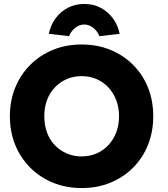

<svg xmlns="http://www.w3.org/2000/svg" viewBox="-20 -941 852 971"><path d="M30 -353Q30 -432 57 -498Q84 -564 133 -613Q182 -662 248 -689Q314 -716 393 -716Q472 -716 538 -689Q604 -662 653 -613Q702 -564 728.5 -498Q755 -432 755 -353Q755 -275 728.5 -208.5Q702 -142 653 -93Q604 -44 538 -17Q472 10 394 10Q314 10 248 -17Q182 -44 133 -93Q84 -142 57 -208Q30 -274 30 -353ZM582 -353Q582 -397 568 -434Q554 -471 528.5 -498.5Q503 -526 468.5 -541Q434 -556 393 -556Q352 -556 317.5 -541Q283 -526 257 -498.5Q231 -471 217.5 -434Q204 -397 204 -353Q204 -309 217.5 -271.5Q231 -234 257 -207Q283 -180 317.5 -165Q352 -150 393 -150Q434 -150 468.5 -165Q503 -180 528.5 -207.5Q554 -235 568 -272Q582 -309 582 -353ZM227 -770Q236 -815 261.5 -849Q287 -883 324 -902Q361 -921 406 -921Q452 -921 488.5 -902Q525 -883 550.5 -849Q576 -815 585 -770L483 -758Q473 -783 452 -800Q431 -817 406 -817Q381 -817 360 -800Q339 -783 329 -758Z"/></svg>

Font: Our Lexend
Style: Bold
Weight: 700
Designer: Bonnie Shaver-Troup, Thomas Jockin
Foundry: Lexend
Version: Version 1.007